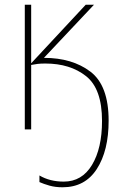

<svg xmlns="http://www.w3.org/2000/svg" viewBox="-20 -548 525 813"><path d="M440 -37Q440 -186 363 -244.5Q286 -303 166 -303L378 -528H343L112 -280V-528H85V0H112V-273Q128 -276 140 -277.5Q152 -279 172 -279Q277 -279 344.5 -225.5Q412 -172 412 -36Q412 80 369.5 150.5Q327 221 250 221Q191 221 147 195V223Q165 231 189.5 238Q214 245 245 245Q340 245 390 167.5Q440 90 440 -37Z"/></svg>

Font: Noto Sans Display Thin
Style: Regular
Weight: 250
Designer: Monotype Design Team
Foundry: Monotype Imaging Inc.
Version: Version 1.900